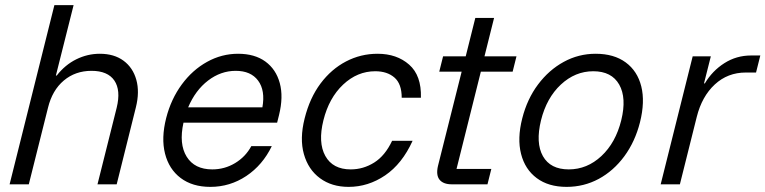

<svg xmlns="http://www.w3.org/2000/svg" viewBox="-20 -720 2990 750"><path d="M17.5 0 192.5 -700H267.5L198.3 -425H201.7Q234.2 -466.7 277.9 -488.3Q321.7 -510 370 -510Q425.8 -510 462.5 -482.9Q499.2 -455.8 512.5 -408.3Q525.8 -360.8 510.8 -300.8L435.8 0H360.8L435.8 -299.2Q452.5 -367.5 426.7 -405.4Q400.8 -443.3 337.5 -443.3Q274.2 -443.3 229.2 -405.4Q184.2 -367.5 167.5 -299.2L92.5 0Z M801.7 10Q731.7 10 685.8 -24.6Q640 -59.2 624.6 -120Q609.2 -180.8 629.2 -259.2Q648.3 -333.3 690 -390Q731.7 -446.7 788.8 -478.3Q845.8 -510 910 -510Q975 -510 1016.7 -479.6Q1058.3 -449.2 1072.9 -395.4Q1087.5 -341.7 1070 -270.8L1062.5 -240.8H696.7Q678.3 -157.5 709.2 -107.9Q740 -58.3 809.2 -58.3Q857.5 -58.3 898.3 -82.9Q939.2 -107.5 961.7 -149.2H1041.7Q1005.8 -75 942.1 -32.5Q878.3 10 801.7 10ZM715 -300.8H1005Q1016.7 -366.7 988.3 -405Q960 -443.3 900.8 -443.3Q842.5 -443.3 792.9 -405.4Q743.3 -367.5 715 -300.8Z M1341.7 10Q1275.8 10 1230 -23.8Q1184.2 -57.5 1167.1 -117.9Q1150 -178.3 1170 -257.5Q1190 -337.5 1232.1 -393.8Q1274.2 -450 1331.7 -480Q1389.2 -510 1455 -510Q1530 -510 1578.3 -467.5Q1626.7 -425 1624.2 -338.3H1549.2Q1549.2 -392.5 1520.8 -417.1Q1492.5 -441.7 1445.8 -441.7Q1375.8 -441.7 1320.4 -389.6Q1265 -337.5 1243.3 -250Q1221.7 -163.3 1250.8 -110.8Q1280 -58.3 1350 -58.3Q1399.2 -58.3 1441.7 -85Q1484.2 -111.7 1511.7 -170H1591.7Q1550.8 -80 1484.6 -35Q1418.3 10 1341.7 10Z M1745 0Q1711.7 0 1697.1 -17.9Q1682.5 -35.8 1690.8 -71.7L1783.3 -440H1695.8L1710.8 -500H1799.2L1836.7 -650H1910L1872.5 -500H1997.5L1982.5 -440H1858.3L1763.3 -60H1899.2L1884.2 0Z M2193.3 10Q2122.5 10 2076.7 -24.2Q2030.8 -58.3 2015.4 -118.8Q2000 -179.2 2020 -257.5Q2039.2 -333.3 2081.7 -390Q2124.2 -446.7 2182.1 -478.3Q2240 -510 2306.7 -510Q2378.3 -510 2424.2 -476.2Q2470 -442.5 2485 -382.5Q2500 -322.5 2480 -242.5Q2460.8 -166.7 2418.8 -109.6Q2376.7 -52.5 2318.8 -21.2Q2260.8 10 2193.3 10ZM2201.7 -58.3Q2273.3 -58.3 2329.2 -110.4Q2385 -162.5 2406.7 -250Q2428.3 -337.5 2398.8 -389.6Q2369.2 -441.7 2297.5 -441.7Q2226.7 -441.7 2170.8 -389.6Q2115 -337.5 2093.3 -250Q2071.7 -161.7 2100.8 -110Q2130 -58.3 2201.7 -58.3Z M2560.8 0 2685.8 -500H2756.7L2730 -394.2H2733.3Q2762.5 -443.3 2809.6 -473.3Q2856.7 -503.3 2914.2 -503.3H2950L2933.3 -436.7H2893.3Q2822.5 -436.7 2772.1 -390Q2721.7 -343.3 2701.7 -263.3L2635.8 0Z"/></svg>

Font: Funnel Sans Light
Style: Italic
Weight: 300
Italic angle: -14.036°
Designer: NORD ID, Kristian Moeller
Foundry: Dicotype
Version: Version 1.000